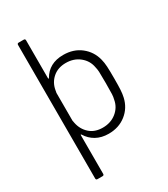

<svg xmlns="http://www.w3.org/2000/svg" viewBox="-217 -798 958 1096"><g transform="rotate(-30 261.5 -250.0)"><path d="M462 -251Q462 -202 460.5 -176Q459 -150 454 -128Q440 -67 392.5 -29.5Q345 8 278 8Q231 8 196 -11.5Q161 -31 140 -66Q138 -68 136.5 -68Q135 -68 135 -65V190Q135 200 125 200H92Q82 200 82 190V-690Q82 -700 92 -700H125Q135 -700 135 -690V-440Q135 -437 136.5 -436.5Q138 -436 140 -438Q182 -512 276 -512Q344 -512 391 -475Q438 -438 453 -379Q459 -356 460.5 -329Q462 -302 462 -251ZM407 -252Q407 -308 406 -326Q405 -344 401 -359Q393 -405 356 -435Q319 -465 266 -465Q214 -465 180 -435.5Q146 -406 138 -360L136 -348L135 -344V-160L136 -156L138 -145Q147 -99 180 -69Q213 -39 266 -39Q319 -39 356 -69Q393 -99 401 -145Q405 -160 406 -178.5Q407 -197 407 -252Z"/></g></svg>

Font: Barlow Light
Style: Regular
Weight: 300
Designer: Jeremy Tribby
Foundry: Tribby Type
Version: Version 1.422